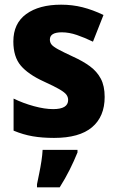

<svg xmlns="http://www.w3.org/2000/svg" viewBox="-20 -579 500 820"><path d="M427 -165Q427 -81 373 -35.5Q319 10 211 10Q160 10 119.5 3Q79 -4 38 -21V-158Q79 -138 125 -125.5Q171 -113 207 -113Q271 -113 271 -152Q271 -164 264 -174Q257 -184 235 -197Q213 -210 167 -231Q101 -261 69 -298.5Q37 -336 37 -402Q37 -479 92 -519Q147 -559 241 -559Q289 -559 332.5 -548Q376 -537 422 -515L377 -401Q342 -418 308.5 -429.5Q275 -441 244 -441Q193 -441 193 -410Q193 -398 200 -389Q207 -380 228 -368.5Q249 -357 292 -337Q334 -318 364 -296Q394 -274 410.5 -243Q427 -212 427 -165ZM311 72Q296 109 277.5 146Q259 183 235 221H138V208Q142 188 147.5 161.5Q153 135 157 108.5Q161 82 162 61H311Z"/></svg>

Font: Noto Sans Sinhala SemiCondensed ExtraBold
Style: Regular
Weight: 800
Width: 4
Designer: Jelle Bosma - Monotype Design Team
Foundry: Monotype Imaging Inc.
Version: Version 2.006; ttfautohint (v1.8.4.7-5d5b)